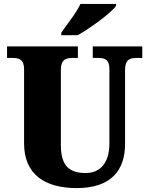

<svg xmlns="http://www.w3.org/2000/svg" viewBox="-20 -951 762 981"><path d="M293 -784V-771H377C443 -808 549 -886 573 -921V-931H391C371 -886 320 -823 293 -784ZM372 10C549 10 619 -82 619 -216V-594C619 -648 645 -655 679 -655H707V-714H454V-655H481C515 -655 539 -648 539 -598V-218C539 -110 484 -67 419 -67C337 -67 291 -100 291 -210V-594C291 -648 318 -655 351 -655H378V-714H16V-655H43C76 -655 103 -648 103 -598V-219C103 -55 215 10 372 10Z"/></svg>

Font: Noto Serif Bengali SemiCondensed Black
Style: Regular
Weight: 900
Width: 4
Designer: Juan Bruce, Universal Thirst, Indian Type Foundry and the Monotype Design Team.
Foundry: Monotype Imaging Inc.
Version: Version 2.003